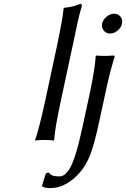

<svg xmlns="http://www.w3.org/2000/svg" viewBox="-20 -718 647 985"><path d="M211.9 -201.2 272 -481Q302.7 -627 306.2 -674.8L309.1 -678.2Q327.1 -679.7 342.8 -682.9Q358.4 -686 366.7 -689Q375 -691.9 393.1 -698.2Q399.9 -698.2 399.9 -690.9V-688Q393.1 -666 386.7 -639.9Q380.4 -613.8 376.5 -595.2Q372.6 -576.7 366 -545.9Q359.4 -515.1 356 -499L292 -200.2Q261.7 -59.6 257.8 0L254.9 2.9Q236.3 0 209 0Q179.7 0 161.1 2.9L160.2 0Q182.1 -63 211.9 -201.2ZM503.9 -597.2Q508.3 -617.2 527.1 -632.6Q545.9 -647.9 565.9 -647.9Q583 -647.9 595 -636Q606.9 -624 606.9 -606.9Q606.9 -584 587.4 -564.9Q567.9 -545.9 544.9 -545.9Q527.3 -545.9 515.1 -558.1Q502.9 -570.3 502.9 -587.9Q502.9 -594.2 503.9 -597.2ZM522.9 -251 487.8 -88.9Q463.9 22 443.1 75.7Q422.4 129.4 390.1 166Q359.9 202.1 320.3 224.6Q280.8 247.1 236.8 247.1Q209 247.1 195.8 237.8V234.9Q199.7 218.3 215.8 170.9L229 167Q239.7 178.7 251.2 182.9Q262.7 187 286.1 187Q302.2 187 316.7 173.3Q331.1 159.7 342.3 138.4Q353.5 117.2 364.7 82.5Q376 47.9 384.3 14.6Q392.6 -18.6 402.8 -64.9L439.9 -235.8Q466.3 -358.9 471.2 -430.2L474.1 -433.1Q491.7 -431.2 516.1 -431.2Q534.7 -431.2 561 -433.1Q567.9 -433.1 567.9 -429.2Q567.9 -425.8 566.9 -422.9Q543.9 -350.1 522.9 -251Z"/></svg>

Font: Linear Smooth
Style: Italic
Weight: 400
Designer: Philipp H. Poll, Flanker
Foundry: Philipp H. Poll, reworked by Flanker
Version: Version 1.061 | FøM Fix